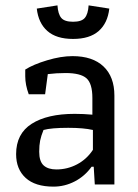

<svg xmlns="http://www.w3.org/2000/svg" viewBox="-20 -687 514 715"><path d="M117 -655 194 -667Q196 -635 208 -620.5Q220 -606 252 -606Q284 -606 296 -620.5Q308 -635 310 -667L387 -655Q381 -601 347.5 -571.5Q314 -542 252 -542Q190 -542 156.5 -571.5Q123 -601 117 -655ZM40 -113Q40 -189 98 -226Q156 -263 258 -263Q291 -263 324 -260V-322Q324 -376 302 -395.5Q280 -415 224 -415Q190 -415 158 -411L148 -336H87Q74 -371 74 -403V-428Q104 -447 155.5 -462.5Q207 -478 250 -478Q325 -478 365.5 -439.5Q406 -401 406 -331V0H333L329 -66H321Q296 -31 258.5 -11.5Q221 8 179 8Q111 8 75.5 -24.5Q40 -57 40 -113ZM326 -129V-203Q291 -211 234 -211Q171 -211 142 -203Q133 -181 129.5 -163.5Q126 -146 126 -122Q126 -86 142.5 -71Q159 -56 190 -56Q231 -56 267 -75Q303 -94 326 -129Z"/></svg>

Font: Athiti Medium
Style: Regular
Weight: 500
Designer: CadsonDemak Team
Foundry: CadsonDemak
Version: Version 1.033